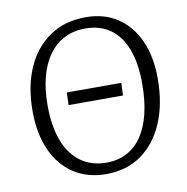

<svg xmlns="http://www.w3.org/2000/svg" viewBox="-81 -797 866 889"><g transform="rotate(-10 351.5 -352.0)"><path d="M348 14Q261 14 196.5 -28Q132 -70 97 -147.5Q62 -225 62 -331Q62 -449 100.5 -535.5Q139 -622 210 -670Q281 -718 379 -718Q465 -718 527.5 -677Q590 -636 624.5 -560.5Q659 -485 659 -381Q659 -262 621 -173Q583 -84 513.5 -35Q444 14 348 14ZM359 -38Q412 -38 454 -60Q496 -82 525 -124.5Q554 -167 569 -228.5Q584 -290 584 -370Q584 -466 559 -532Q534 -598 485.5 -632.5Q437 -667 368 -667Q314 -667 271 -645.5Q228 -624 197.5 -582.5Q167 -541 151 -481.5Q135 -422 135 -346Q135 -248 161.5 -179Q188 -110 238.5 -74Q289 -38 359 -38ZM231 -331 233 -390H489L487 -331Z"/></g></svg>

Font: Literata 18pt Light
Style: Italic
Weight: 300
Italic angle: -2°
Designer: Latin by Veronika Burian and Jose Scaglione. Greek by Irene Vlachou. Cyrillic by Vera Evstafieva
Foundry: TypeTogether
Version: Version 3.103;gftools[0.9.29]